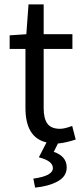

<svg xmlns="http://www.w3.org/2000/svg" viewBox="-20 -642 378 875"><path d="M24 -419V-481L100 -486L110 -622H179V-486H310V-419H179V-149Q179 -102 196 -78.5Q213 -55 254 -55Q274 -55 309 -68L325 -6Q279 9 244 12L225 50Q284 70 284 121Q284 162 243 184.5Q202 207 140 213L132 172Q221 160 221 124Q221 91 157 75L192 7Q96 -15 96 -150V-419Z"/></svg>

Font: RibengUni
Style: Regular
Weight: 400
Designer: (1) Dr. Andrew Glass (Senior Program Manager at Microsoft Corporation)
(2) Bivuti Chakma (Chakma Font Designer & Keyboar
Foundry: Bivuti Chakma
Version: Version 2.2022; Updated on: 03 June 2022; Friday